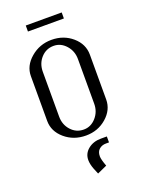

<svg xmlns="http://www.w3.org/2000/svg" viewBox="-154 -695 720 966"><g transform="rotate(-20 206.0 -212.0)"><path d="M47.9 -136.2V-376Q47.9 -430.7 95.5 -471.4Q143.1 -512.2 207 -512.2Q272 -512.2 317.9 -472.4Q363.8 -432.6 363.8 -376V-136.2Q363.8 -80.6 317.6 -40.3Q271.5 0 207 0Q141.6 0 94.7 -40Q47.9 -80.1 47.9 -136.2ZM110.8 -591.8V-624H303.2V-591.8ZM111.8 -136.2Q111.8 -92.3 139.2 -62.3Q166.5 -32.2 207 -32.2Q245.1 -32.2 272.5 -63Q299.8 -93.8 299.8 -136.2V-376Q299.8 -418.5 272.5 -449.2Q245.1 -480 207 -480Q166.5 -480 139.2 -450Q111.8 -419.9 111.8 -376ZM174.8 120.1Q174.8 85 202.6 62.5Q230.5 40 271 40H303.2V71.8H287.1Q265.1 71.8 250.5 84.5Q235.8 97.2 235.8 122.1Q235.8 138.7 250 176.8L198.2 200.2L186 170.9Q174.8 142.1 174.8 120.1Z"/></g></svg>

Font: Gawaa
Style: Regular
Weight: 400
Designer: T. Christopher White
Version: Version 1.0